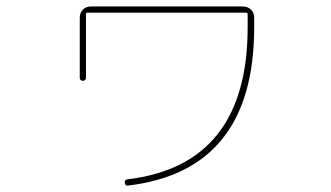

<svg xmlns="http://www.w3.org/2000/svg" viewBox="-20 -574 1040 603"><path d="M230.5 -330.1V-518.6Q230.5 -533.2 240.2 -543.5Q250 -553.7 264.6 -553.7H743.2Q757.8 -553.7 768.1 -543.9Q778.3 -534.2 778.3 -518.6V-488.3Q778.3 -38.1 381.8 8.8Q374 10.7 372.1 0Q370.1 -8.8 379.9 -10.7Q757.8 -55.7 757.8 -488.3V-529.3Q757.8 -534.2 752.9 -534.2H254.9Q250 -534.2 250 -529.3V-330.1Q250 -320.3 240.2 -320.3Q230.5 -320.3 230.5 -330.1Z"/></svg>

Font: Rounded-L Mgen+ 2m thin
Style: Regular
Weight: 100
Designer: [Source Han Sans]
Ryoko NISHIZUKA  (kana & ideographs); Paul D. Hunt (Latin, Greek & Cyrillic); Wenlong ZHANG  (bopomofo
Version: Version 1.059.20150602